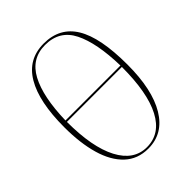

<svg xmlns="http://www.w3.org/2000/svg" viewBox="-211 -833 951 951"><g transform="rotate(-45 265.0 -357.5)"><path d="M264 10Q190 10 141 -36Q92 -82 68 -165Q44 -248 44 -359Q44 -537 99.5 -631Q155 -725 265 -725Q377 -725 431 -636Q485 -547 485 -358Q485 -183 427 -86.5Q369 10 264 10ZM457 -379Q453 -541 409.5 -628Q366 -715 265 -715Q169 -715 122.5 -628Q76 -541 72 -379ZM264 0Q358 0 407.5 -94.5Q457 -189 457 -369H72Q72 -192 122.5 -96Q173 0 264 0Z"/></g></svg>

Font: Noto Serif Display ExtraCondensed Thin
Style: Regular
Weight: 100
Width: 2
Designer: Monotype Design Team
Foundry: Monotype Imaging Inc.
Version: Version 2.009